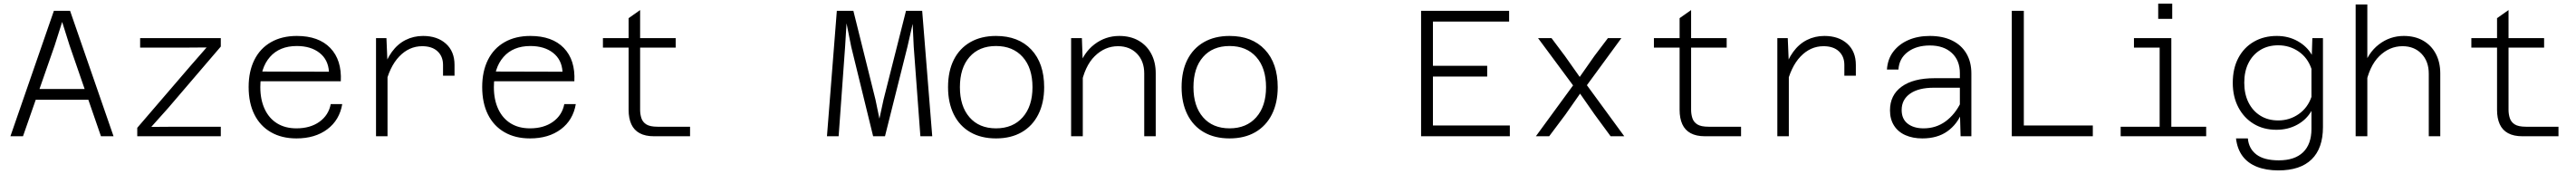

<svg xmlns="http://www.w3.org/2000/svg" viewBox="-20 -758 14340 968"><path d="M141 -203V-263H513V-203ZM280 -698H370L612 0H542L367 -506L326 -636L284 -504L108 0H38Z M744 0V-47L1039 -390L1130 -494L991 -493H760V-546H1209V-499L916 -157L822 -52L962 -53H1209V0Z M1630 12Q1548 12 1488 -22.5Q1428 -57 1396 -121Q1364 -185 1364 -274Q1364 -361 1396 -425Q1428 -489 1488.5 -523.5Q1549 -558 1632 -558Q1754 -558 1818.5 -491Q1883 -424 1877 -306H1415L1416 -360L1811 -359Q1807 -426 1758.5 -464Q1710 -502 1632 -502Q1536 -502 1482.5 -441Q1429 -380 1429 -273Q1429 -204 1453 -152Q1477 -100 1522 -72Q1567 -44 1630 -44Q1707 -44 1758 -80.5Q1809 -117 1821 -179H1885Q1870 -90 1802 -39Q1734 12 1630 12Z M2446 -337V-397Q2446 -444 2415.5 -472.5Q2385 -501 2330 -501Q2257 -501 2202 -443.5Q2147 -386 2123 -277L2110 -360Q2129 -425 2161 -469Q2193 -513 2237.5 -535.5Q2282 -558 2335 -558Q2414 -558 2462 -515Q2510 -472 2510 -397V-337ZM2073 0V-546H2131L2137 -404V0Z M2930 12Q2848 12 2788 -22.5Q2728 -57 2696 -121Q2664 -185 2664 -274Q2664 -361 2696 -425Q2728 -489 2788.5 -523.5Q2849 -558 2932 -558Q3054 -558 3118.5 -491Q3183 -424 3177 -306H2715L2716 -360L3111 -359Q3107 -426 3058.5 -464Q3010 -502 2932 -502Q2836 -502 2782.5 -441Q2729 -380 2729 -273Q2729 -204 2753 -152Q2777 -100 2822 -72Q2867 -44 2930 -44Q3007 -44 3058 -80.5Q3109 -117 3121 -179H3185Q3170 -90 3102 -39Q3034 12 2930 12Z M3620 0Q3572 0 3540.5 -17Q3509 -34 3494 -67Q3479 -100 3479 -147V-657L3543 -702V-147Q3543 -123 3550 -101Q3557 -79 3577.5 -66Q3598 -53 3640 -53H3821V0ZM3336 -493V-546H3741V-493Z M4583 0 4638 -698H4730L4853 -204L4875 -98L4898 -204L5023 -698H5113L5169 0H5103L5066 -498L5060 -625L5031 -498L4906 0H4840L4718 -498L4692 -628L4684 -498L4648 0Z M5524 12Q5441 12 5381 -22.5Q5321 -57 5289 -121.5Q5257 -186 5257 -273Q5257 -362 5289 -425.5Q5321 -489 5381 -523.5Q5441 -558 5524 -558Q5649 -558 5720.5 -482Q5792 -406 5792 -273Q5792 -186 5759.5 -121.5Q5727 -57 5667 -22.5Q5607 12 5524 12ZM5524 -44Q5618 -44 5672.5 -105.5Q5727 -167 5727 -273Q5727 -380 5672.5 -441Q5618 -502 5524 -502Q5430 -502 5376.5 -441Q5323 -380 5323 -273Q5323 -167 5376.5 -105.5Q5430 -44 5524 -44Z M6349 0V-349Q6349 -418 6308.5 -459.5Q6268 -501 6203 -501Q6130 -501 6073.5 -445.5Q6017 -390 5996 -278L5983 -378Q6010 -464 6071.5 -511Q6133 -558 6210 -558Q6272 -558 6317.5 -532Q6363 -506 6388 -459Q6413 -412 6413 -350V0ZM5942 0V-546H6002L6007 -405V0Z M6824 12Q6741 12 6681 -22.5Q6621 -57 6589 -121.5Q6557 -186 6557 -273Q6557 -362 6589 -425.5Q6621 -489 6681 -523.5Q6741 -558 6824 -558Q6949 -558 7020.5 -482Q7092 -406 7092 -273Q7092 -186 7059.5 -121.5Q7027 -57 6967 -22.5Q6907 12 6824 12ZM6824 -44Q6918 -44 6972.5 -105.5Q7027 -167 7027 -273Q7027 -380 6972.5 -441Q6918 -502 6824 -502Q6730 -502 6676.5 -441Q6623 -380 6623 -273Q6623 -167 6676.5 -105.5Q6730 -44 6824 -44Z M7890 0V-698H8380V-638H7956V-392H8258V-332H7956V-60H8384V0Z M8813 -284 9021 0H8945L8856 -121L8775 -237L8693 -120L8603 0H8529L8736 -283L8541 -546H8616L8691 -446L8773 -330L8855 -447L8930 -546H9005Z M9470 0Q9422 0 9390.5 -17Q9359 -34 9344 -67Q9329 -100 9329 -147V-657L9393 -702V-147Q9393 -123 9400 -101Q9407 -79 9427.5 -66Q9448 -53 9490 -53H9671V0ZM9186 -493V-546H9591V-493Z M10246 -337V-397Q10246 -444 10215.5 -472.5Q10185 -501 10130 -501Q10057 -501 10002 -443.5Q9947 -386 9923 -277L9910 -360Q9929 -425 9961 -469Q9993 -513 10037.5 -535.5Q10082 -558 10135 -558Q10214 -558 10262 -515Q10310 -472 10310 -397V-337ZM9873 0V-546H9931L9937 -404V0Z M10893 0 10889 -142V-351Q10889 -422 10844 -463.5Q10799 -505 10722 -505Q10647 -505 10599 -469Q10551 -433 10547 -371H10483Q10487 -430 10519 -471.5Q10551 -513 10603 -535.5Q10655 -558 10722 -558Q10793 -558 10845 -533Q10897 -508 10925 -461Q10953 -414 10953 -349V0ZM10680 12Q10627 12 10586 -6Q10545 -24 10522.5 -59.5Q10500 -95 10500 -144Q10500 -229 10565 -276Q10630 -323 10748 -323H10901V-270H10744Q10659 -270 10612 -237Q10565 -204 10565 -146Q10565 -96 10598.5 -70Q10632 -44 10687 -44Q10756 -44 10809 -82.5Q10862 -121 10895 -189L10902 -136Q10875 -67 10819.5 -27.5Q10764 12 10680 12Z M11178 0V-698H11245V-60H11629V0Z M12001 0V-546H12066V0ZM11784 0V-53H12260V0ZM11858 -493V-546H12033V-493ZM11993 -653V-738H12071V-653Z M12848 -453 12851 -546H12910V-51Q12910 67 12847 128.5Q12784 190 12662 190Q12594 190 12543 170Q12492 150 12462.5 110.5Q12433 71 12426 12H12492Q12497 69 12539.5 101.5Q12582 134 12664 134Q12753 134 12799.5 89Q12846 44 12846 -41V-141Q12818 -92 12766.5 -64Q12715 -36 12651 -36Q12579 -36 12524.5 -69Q12470 -102 12439 -161Q12408 -220 12408 -297Q12408 -377 12439 -435.5Q12470 -494 12525.5 -526Q12581 -558 12653 -558Q12718 -558 12769.5 -529Q12821 -500 12848 -453ZM12661 -88Q12724 -88 12774.5 -123Q12825 -158 12846 -219V-375Q12825 -437 12774.5 -471.5Q12724 -506 12661 -506Q12604 -506 12561.5 -480Q12519 -454 12495.5 -407.5Q12472 -361 12472 -298Q12472 -235 12495.5 -188Q12519 -141 12561.5 -114.5Q12604 -88 12661 -88Z M13499 0V-348Q13499 -417 13458.5 -459Q13418 -501 13353 -501Q13280 -501 13223.5 -445.5Q13167 -390 13146 -278L13133 -377Q13160 -464 13221.5 -511Q13283 -558 13360 -558Q13422 -558 13467.5 -532Q13513 -506 13538 -459Q13563 -412 13563 -349V0ZM13092 0V-733H13157V0Z M14020 0Q13972 0 13940.5 -17Q13909 -34 13894 -67Q13879 -100 13879 -147V-657L13943 -702V-147Q13943 -123 13950 -101Q13957 -79 13977.5 -66Q13998 -53 14040 -53H14221V0ZM13736 -493V-546H14141V-493Z"/></svg>

Font: Azeret Mono ExtraLight
Style: Regular
Weight: 250
Designer: Martin Vácha
Foundry: Displaay
Version: Version 1.002